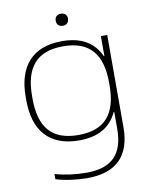

<svg xmlns="http://www.w3.org/2000/svg" viewBox="-93 -715 750 987"><g transform="rotate(-10 282.0 -221.0)"><path d="M510 -18V-500H477V-396H474C439 -472 373 -509 275 -509C119 -509 42 -417 42 -259V-241C42 -83 119 9 275 9C373 9 439 -28 474 -104H477V-17C477 117 415 179 283 179C229 179 172 172 119 157V184C167 199 227 207 284 207C435 207 510 129 510 -18ZM75 -243V-257C75 -404 136 -482 276 -482C416 -482 477 -404 477 -257V-243C477 -96 416 -19 276 -19C136 -19 75 -96 75 -243ZM262 -617C262 -599 273 -586 294 -586C315 -586 325 -599 326 -617V-618C326 -637 314 -649 294 -649C273 -649 262 -636 262 -618Z"/></g></svg>

Font: LT Wave Alt Thin
Style: Regular
Weight: 100
Designer: Daniel Lyons
Version: Version 2.5 (Glyphs App)